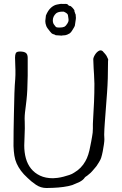

<svg xmlns="http://www.w3.org/2000/svg" viewBox="-20 -946 620 978"><path d="M301.8 -886.7Q296.9 -886.7 294.9 -886.7Q275.4 -885.7 265.6 -877.9Q249 -862.3 249 -841.8Q249 -833 252 -826.2Q252.9 -823.2 261.7 -812.5Q263.7 -808.6 268.1 -807.1Q272.5 -805.7 281.2 -805.7Q282.2 -805.7 284.2 -805.7Q298.8 -805.7 307.6 -809.6Q316.4 -814.5 323.2 -826.2Q329.1 -835.9 329.1 -841.3Q329.1 -846.7 329.1 -847.7Q329.1 -849.6 326.2 -868.2Q325.2 -876 312.5 -882.8Q306.6 -885.7 304.7 -886.7Q301.8 -886.7 301.8 -886.7ZM213.9 -867.2Q224.6 -893.6 240.2 -907.2Q254.9 -919.9 270.5 -922.9Q291 -927.7 297.9 -925.8Q301.8 -925.8 306.6 -925.8Q323.2 -927.7 327.1 -920.9Q329.1 -918.9 331.1 -917Q332 -917 335 -916H335.9Q340.8 -916 349.6 -906.2Q359.4 -895.5 359.4 -890.6V-886.7Q360.4 -884.8 361.3 -882.8Q362.3 -878.9 363.3 -876Q366.2 -874 366.2 -860.4Q367.2 -857.4 366.2 -848.6Q362.3 -820.3 361.3 -815.4Q361.3 -812.5 349.6 -793.9Q341.8 -780.3 335.9 -777.3V-776.4Q320.3 -767.6 312.5 -766.6Q294.9 -765.6 293.9 -764.6Q292 -764.6 279.3 -765.6L263.7 -766.6Q260.7 -769.5 250 -772.5Q244.1 -774.4 241.2 -778.3L234.4 -786.1Q218.8 -804.7 215.8 -813.5Q210.9 -827.1 210.9 -835.9Q210.9 -839.8 210.9 -840.8Q212.9 -865.2 213.9 -867.2ZM349.6 -3.9Q329.1 2.9 302.7 6.3Q276.4 9.8 251.5 10.7Q226.6 11.7 216.8 11.7Q187.5 11.7 163.1 -4.9Q138.7 -21.5 121.1 -39.1Q99.6 -58.6 86.4 -76.7Q73.2 -94.7 64.9 -113.3Q56.6 -131.8 53.2 -153.3Q49.8 -174.8 48.8 -202.1Q48.8 -280.3 50.8 -361.3Q52.7 -491.2 57.6 -543Q58.6 -553.7 58.6 -564.9Q58.6 -576.2 58.6 -589.8Q58.6 -604.5 57.6 -619.6Q56.6 -634.8 56.6 -652.3Q56.6 -667 60.5 -675.3Q64.5 -683.6 82 -683.6Q101.6 -683.6 111.3 -676.8Q121.1 -669.9 121.1 -651.4Q121.1 -606.4 121.1 -560.5Q120.1 -480.5 115.2 -438.5Q113.3 -420.9 111.3 -405.3Q109.4 -389.6 107.4 -374Q105.5 -357.4 105.5 -341.8Q105.5 -337.9 106 -325.7Q106.4 -313.5 106.4 -292Q106.4 -270.5 105 -248Q103.5 -225.6 103.5 -205.1Q103.5 -169.9 111.8 -139.6Q120.1 -109.4 138.2 -86.9Q156.2 -64.5 184.1 -51.3Q211.9 -38.1 250 -38.1Q258.8 -38.1 273.4 -40Q288.1 -42 303.2 -45.9Q318.4 -49.8 333 -54.7Q347.7 -59.6 357.4 -66.4Q394.5 -87.9 415 -125Q431.6 -153.3 440.4 -204.1Q442.4 -214.8 444.8 -226.1Q447.3 -237.3 449.2 -251Q451.2 -260.7 452.1 -270.5Q453.1 -280.3 453.1 -291Q453.1 -303.7 453.1 -314.5Q453.1 -325.2 454.1 -335Q457 -380.9 459 -426.8Q460.9 -472.7 460.9 -519.5Q460.9 -535.2 459 -566.4L457 -597.7Q455.1 -628.9 455.1 -644.5Q455.1 -649.4 458.5 -657.2Q461.9 -665 467.3 -672.4Q472.7 -679.7 479.5 -684.6Q486.3 -689.5 492.2 -689.5Q499 -689.5 503.9 -684.6Q505.9 -682.6 507.3 -680.2Q508.8 -677.7 510.7 -676.8Q519.5 -667 522.9 -661.1Q526.4 -655.3 530.3 -645.5Q531.2 -643.6 531.2 -641.6Q531.2 -640.6 530.8 -639.2Q530.3 -637.7 530.3 -634.8Q530.3 -540 525.4 -475.6Q514.6 -331.1 513.7 -319.3Q512.7 -302.7 511.7 -288.1Q510.7 -273.4 510.7 -259.8Q510.7 -253.9 511.2 -248.5Q511.7 -243.2 511.7 -236.3Q511.7 -227.5 509.3 -210.4Q506.8 -193.4 503.4 -175.3Q500 -157.2 495.1 -141.6Q492.2 -132.8 484.4 -120.1L479.5 -112.3L477.5 -109.4Q475.6 -106.4 473.6 -103Q471.7 -99.6 469.7 -97.7Q460.9 -87.9 453.1 -78.1Q439.5 -62.5 435.5 -60.5Q429.7 -55.7 423.8 -50.8Q414.1 -44.9 412.1 -42Q404.3 -29.3 385.7 -19.5Z"/></svg>

Font: ToneOZ-YinPZ-Tsuipita-TC
Style: Regular
Weight: 400
Designer: ÂÆ£ÂøóÂáåJeffrey Xuan(jeffreyx@gmail.com, ToneOZ.com) ÈòøÂù§(cjkFonts)
Foundry: ToneOZ
Version: Version 0.24071